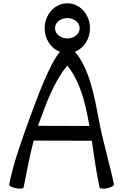

<svg xmlns="http://www.w3.org/2000/svg" viewBox="-20 -1132 754 1169"><path d="M124 8C142 -85 161 -185 185 -276L539 -275C553 -180 566 -85 586 9C588 17 609 19 633 14C657 9 676 -2 674 -9C646 -142 606 -272 581 -406C554 -551 523 -717 436 -817C491 -838 528 -895 528 -960C528 -1041 469 -1112 390 -1112C311 -1112 252 -1041 252 -960C252 -895 289 -837 345 -817C279 -736 211 -549 160 -411C112 -279 60 -134 36 -8C34 -1 53 9 77 14C102 19 123 16 124 8ZM315 -960C315 -997 351 -1022 390 -1022C429 -1022 465 -997 465 -960C465 -923 429 -898 390 -898C351 -898 315 -923 315 -960ZM220 -389C264 -510 309 -635 390 -733C466 -637 497 -515 519 -394C521 -384 523 -375 524 -365L212 -366C214 -374 217 -382 220 -389Z"/></svg>

Font: Nupuram
Style: Regular
Weight: 400
Designer: Santhosh Thottingal (santhosh.thottingal@gmail.com)
Foundry: SMC
Version: Version 1.000